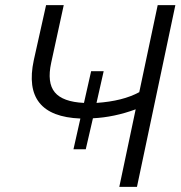

<svg xmlns="http://www.w3.org/2000/svg" viewBox="-20 -730 706 750"><path d="M596 -710H665L515 0H446L510 -303Q426 -272 343 -268L315 -147H267L294 -267Q65 -276 112 -495L160 -710H229L180 -485Q163 -407 194 -369.5Q225 -332 308 -328L336 -452H385L357 -328Q460 -335 524 -370Z"/></svg>

Font: Raleway-v4020
Style: Italic
Weight: 400
Italic angle: -12°
Designer: Matt McInerney, Pablo Impallari, Rodrigo Fuenzalida
Foundry: Matt McInerney, Pablo Impallari, Rodrigo Fuenzalida
Version: Version 4.020;PS 004.020;hotconv 1.0.88;makeotf.lib2.5.64775